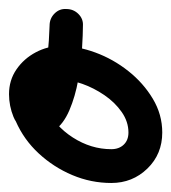

<svg xmlns="http://www.w3.org/2000/svg" viewBox="-25 -341 380 426"><g transform="rotate(-90 165.0 -128.0)"><path d="M109 -283Q123 -290 137.5 -284.5Q152 -279 158 -265Q165 -251 159.5 -236.5Q154 -222 140 -215Q99 -197 73 -156.5Q47 -116 47 -71Q47 -54 57 -43.5Q67 -33 84 -33Q108 -33 129.5 -48Q151 -63 167 -86.5Q183 -110 192 -135.5Q201 -161 201 -183Q201 -196 192 -209.5Q183 -223 169 -223Q162 -223 156 -222Q152 -221 152 -221Q153 -222 154.5 -224.5Q156 -227 155 -226Q155 -226 155 -225Q155 -225 155 -225Q154 -221 154.5 -228Q155 -235 154 -238Q154 -238 153 -238Q161 -233 170 -230Q179 -227 188 -224Q220 -216 254 -212.5Q288 -209 321 -208Q321 -208 321 -208Q321 -208 321 -208Q337 -208 348 -197Q359 -186 358 -171Q358 -155 347 -144Q336 -133 321 -134Q303 -134 270 -136Q237 -138 200.5 -144.5Q164 -151 133.5 -164Q103 -177 88 -198Q73 -219 85 -251Q85 -251 85 -251Q85 -250 85 -250Q94 -278 118.5 -288Q143 -298 169 -298Q200 -298 224 -281.5Q248 -265 262 -238.5Q276 -212 276 -183Q276 -146 261.5 -106.5Q247 -67 220.5 -33.5Q194 0 159 21Q124 42 84 42Q36 42 4 9Q-28 -24 -28 -71Q-28 -116 -10.5 -157.5Q7 -199 37.5 -232Q68 -265 109 -283Q109 -283 109 -283Q109 -283 109 -283Z"/></g></svg>

Font: FRB American Cursive Guidelines Extrabold
Style: Bold Italic
Weight: 800
Italic angle: -25°
Version: Version 2.0;Modular Font Editor K font №1